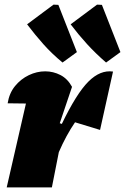

<svg xmlns="http://www.w3.org/2000/svg" viewBox="-20 -809 540 829"><path d="M9 0 92 -362Q67 -362 13 -363Q20 -407 45 -437.5Q70 -468 104.5 -484.5Q139 -501 175 -501Q210 -501 241 -485Q272 -469 291 -434L238 -277L247 -274Q310 -405 361.5 -456.5Q413 -508 468 -500L412 -248L304 -281Q265 -224 234 -152L204 0ZM250 -539Q204 -577 167.5 -618Q131 -659 97 -704L211 -789L232 -788L312 -584ZM438 -539Q393 -578 356 -618.5Q319 -659 285 -704L399 -789L420 -788L500 -584Z"/></svg>

Font: Piazzolla Black
Style: Italic
Weight: 900
Italic angle: -11.3°
Designer: Juan Pablo del Peral
Foundry: Huerta Tipografica
Version: Version 1.330